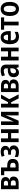

<svg xmlns="http://www.w3.org/2000/svg" viewBox="2635 -3229 604 5914"><g transform="rotate(-90 2937.0 -272.0)"><path d="M66 0V-543H255Q342 -543 391.5 -509Q441 -475 441 -405Q441 -307 350 -287V-283Q399 -276 427.5 -243Q456 -210 456 -158Q456 -88 408 -44Q360 0 262 0ZM182 -326H251Q326 -326 326 -390Q326 -454 251 -454H182ZM182 -88H255Q339 -88 339 -165Q339 -240 253 -240H182Z M620 0V-444H497V-543H736V-351H796Q895 -351 946.5 -307.5Q998 -264 998 -177Q998 -91 946.5 -45.5Q895 0 798 0ZM736 -94H791Q881 -94 881 -176Q881 -258 790 -258H736Z M1209 10Q1122 10 1061 -21V-119Q1130 -85 1198 -85Q1298 -85 1298 -163Q1298 -237 1194 -237H1130V-324H1192Q1286 -324 1286 -394Q1286 -459 1204 -459Q1155 -459 1099 -434L1065 -521Q1136 -553 1217 -553Q1305 -553 1353 -515Q1401 -477 1401 -411Q1401 -364 1378 -332Q1355 -300 1309 -287V-282Q1361 -271 1388 -237.5Q1415 -204 1415 -153Q1415 -77 1360.5 -33.5Q1306 10 1209 10Z M1516 0V-543H1632V-327H1796V-543H1912V0H1796V-231H1632V0Z M2044 0V-543H2155V-294Q2155 -260 2153 -223Q2151 -186 2147 -151H2149L2318 -543H2450V0H2340V-249Q2340 -284 2342 -321.5Q2344 -359 2348 -391H2345L2176 0Z M2582 0V-543H2698V-327H2747L2861 -543H2980L2839 -286L2989 0H2862L2745 -231H2698V0Z M3058 0V-543H3247Q3334 -543 3383.5 -509Q3433 -475 3433 -405Q3433 -307 3342 -287V-283Q3391 -276 3419.5 -243Q3448 -210 3448 -158Q3448 -88 3400 -44Q3352 0 3254 0ZM3174 -326H3243Q3318 -326 3318 -390Q3318 -454 3243 -454H3174ZM3174 -88H3247Q3331 -88 3331 -165Q3331 -240 3245 -240H3174Z M3657 10Q3590 10 3553.5 -34.5Q3517 -79 3517 -152Q3517 -241 3570 -285Q3623 -329 3721 -332L3790 -335V-376Q3790 -418 3770 -437.5Q3750 -457 3706 -457Q3649 -457 3576 -422L3545 -512Q3628 -553 3721 -553Q3813 -553 3859 -510Q3905 -467 3905 -377V0H3821L3801 -74H3798Q3748 10 3657 10ZM3699 -81Q3740 -81 3765 -114.5Q3790 -148 3790 -208V-257L3742 -255Q3686 -253 3660 -229Q3634 -205 3634 -160Q3634 -121 3651.5 -101Q3669 -81 3699 -81Z M4032 0V-543H4148V-327H4312V-543H4428V0H4312V-231H4148V0Z M4763 10Q4649 10 4591 -63.5Q4533 -137 4533 -268Q4533 -407 4589 -480.5Q4645 -554 4741 -554Q4837 -554 4886.5 -487Q4936 -420 4936 -309V-241H4650Q4653 -85 4775 -85Q4810 -85 4842.5 -94Q4875 -103 4912 -123V-25Q4848 10 4763 10ZM4651 -327H4827Q4826 -386 4805.5 -424Q4785 -462 4741 -462Q4701 -462 4678 -429Q4655 -396 4651 -327Z M5111 0V-447H4979V-543H5358V-447H5227V0Z M5617 10Q5515 10 5458.5 -64.5Q5402 -139 5402 -272Q5402 -406 5458.5 -479.5Q5515 -553 5620 -553Q5722 -553 5778.5 -480.5Q5835 -408 5835 -272Q5835 -140 5778.5 -65Q5722 10 5617 10ZM5619 -86Q5669 -86 5693 -132Q5717 -178 5717 -272Q5717 -366 5693 -411.5Q5669 -457 5619 -457Q5568 -457 5544.5 -411Q5521 -365 5521 -272Q5521 -86 5619 -86Z"/></g></svg>

Font: Noto Sans Condensed SemiBold
Style: Regular
Weight: 600
Width: 3
Designer: Monotype Design Team
Foundry: Monotype Imaging Inc.
Version: Version 2.013; ttfautohint (v1.8.4.7-5d5b)